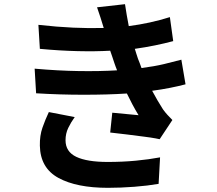

<svg xmlns="http://www.w3.org/2000/svg" viewBox="-20 -837 1040 920"><path d="M146 -508Q258 -498 358 -496.5Q458 -495 541 -500Q537 -509 534 -518Q531 -527 528 -535Q522 -552 517.5 -566.5Q513 -581 508 -594Q438 -590 352 -592Q266 -594 171 -603L164 -718Q253 -708 330.5 -704.5Q408 -701 477 -703Q470 -727 462 -751.5Q454 -776 445 -802L579 -817Q587 -763 597 -712Q699 -725 794 -755L810 -640Q769 -629 722.5 -619.5Q676 -610 626 -603Q630 -591 633.5 -579Q637 -567 641 -556Q645 -546 649.5 -534.5Q654 -523 658 -511Q720 -519 766 -530Q812 -541 849 -551L869 -433Q835 -424 794.5 -416Q754 -408 709 -402Q722 -378 735 -355.5Q748 -333 761 -313Q771 -299 782 -287Q793 -275 806 -262L745 -170Q717 -176 675.5 -181.5Q634 -187 589.5 -192.5Q545 -198 508 -202L518 -297Q550 -294 586 -290.5Q622 -287 644 -285Q628 -311 614 -337.5Q600 -364 588 -389Q496 -383 381 -383Q266 -383 153 -390ZM338 -276Q320 -251 307 -224Q294 -197 294 -165Q294 -110 345.5 -85.5Q397 -61 496 -61Q567 -61 630.5 -67Q694 -73 747 -83L740 44Q688 53 623.5 58Q559 63 497 63Q347 63 260 15.5Q173 -32 171 -139Q170 -187 183.5 -225.5Q197 -264 214 -300Z"/></svg>

Font: Chiron Sans HK TT
Style: Bold
Weight: 700
Designer: Ryoko NISHIZUKA 西塚涼子 (kana, bopomofo & ideographs); Paul D. Hunt (Latin, Greek & Cyrillic); Sandoll Communications 산돌커뮤니
Foundry: Adobe
Version: Version 2.022;hotconv 1.0.109;makeotfexe 2.5.65596